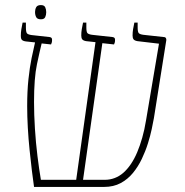

<svg xmlns="http://www.w3.org/2000/svg" viewBox="-20 -736 727 756"><path d="M114 0Q110 -27 105.5 -64.5Q101 -102 96.5 -145.5Q92 -189 89.5 -233.5Q87 -278 87 -318Q87 -377 92 -424Q97 -471 104.5 -507.5Q112 -544 118 -569L81 -573Q74 -574 69.5 -576.5Q65 -579 63.5 -583.5Q62 -588 62 -595Q62 -608 64 -620.5Q66 -633 69 -647H82V-629Q82 -610 86 -605Q90 -600 104 -598L176 -590Q181 -589 183 -586.5Q185 -584 185 -579Q185 -573 184 -569Q183 -565 181 -561L144 -565Q137 -537 125.5 -483Q114 -429 114 -334Q114 -285 117.5 -229.5Q121 -174 127.5 -121.5Q134 -69 141 -28H280L356 -570L319 -574Q308 -576 304 -581Q300 -586 300 -596Q300 -609 302 -621Q304 -633 307 -647H320V-629Q320 -611 324 -606Q328 -601 342 -599L424 -590Q429 -589 431 -586.5Q433 -584 433 -579Q433 -573 432 -569Q431 -565 429 -561L383 -566L307 -28H393Q413 -28 431.5 -35Q450 -42 465.5 -55.5Q481 -69 495 -89.5Q509 -110 520 -136Q531 -162 540 -193.5Q549 -225 555 -262L606 -564L521 -574Q510 -576 506 -581Q502 -586 502 -596Q502 -609 504 -621Q506 -633 509 -647H522V-629Q522 -611 526 -606Q530 -601 544 -599L626 -590Q629 -590 631 -588.5Q633 -587 634 -584.5Q635 -582 635 -579L586 -271Q583 -254 577.5 -228Q572 -202 562.5 -171.5Q553 -141 538.5 -110.5Q524 -80 503.5 -55Q483 -30 455 -15Q427 0 390 0ZM141 -660Q127 -660 122.5 -668.5Q118 -677 118 -689Q118 -699 122.5 -707.5Q127 -716 141 -716Q154 -716 158 -707.5Q162 -699 162 -688Q162 -677 158 -668.5Q154 -660 141 -660Z"/></svg>

Font: Noto Serif Hebrew Thin
Style: Regular
Weight: 250
Version: Version 2.003